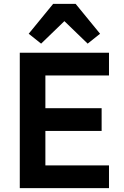

<svg xmlns="http://www.w3.org/2000/svg" viewBox="-20 -970 640 990"><path d="M254 -950 128 -796 192 -745 312 -861 432 -745 496 -796 370 -950ZM542 0V-117H214V-295H504V-412H214V-581H542V-698H82V0Z"/></svg>

Font: Braiins Sans SemiBold
Style: Regular
Weight: 600
Designer: Mike Abbink, Paul van der Laan, Pieter van Rosmalen, Jiri Chlebus, Lubos Buracinsky
Foundry: Bold Monday, Sudetype
Version: Version 1.000;hotconv 1.0.109;makeotfexe 2.5.65596